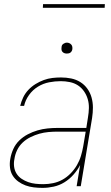

<svg xmlns="http://www.w3.org/2000/svg" viewBox="-20 -904 540 932"><path d="M187 8Q165 8 144 5.5Q123 3 104 -4Q85 -11 68.5 -23Q52 -35 41.5 -52Q31 -69 28.5 -90.5Q26 -112 30 -133Q34 -157 44.5 -180.5Q55 -204 73.5 -222Q92 -240 115 -252Q138 -264 162 -271Q186 -278 210.5 -280.5Q235 -283 259 -283H399L407 -334Q411 -357 411.5 -379.5Q412 -402 406 -422.5Q400 -443 388 -460.5Q376 -478 358.5 -489.5Q341 -501 319 -505.5Q297 -510 275 -510Q247 -510 218.5 -504.5Q190 -499 164.5 -483.5Q139 -468 121 -443Q103 -418 97 -390H78Q83 -411 92.5 -431Q102 -451 117.5 -467.5Q133 -484 152.5 -496Q172 -508 192.5 -515.5Q213 -523 234 -525.5Q255 -528 276 -528Q302 -528 326 -523Q350 -518 370 -505.5Q390 -493 404 -473.5Q418 -454 424.5 -430.5Q431 -407 431 -382Q431 -357 427 -331L372 0H352L369 -103Q356 -78 336.5 -56Q317 -34 292.5 -19Q268 -4 240.5 2Q213 8 187 8ZM190 -10Q214 -10 238 -15Q262 -20 283.5 -32Q305 -44 323 -62.5Q341 -81 353.5 -102.5Q366 -124 373 -147.5Q380 -171 384 -194L396 -265H259Q237 -265 215 -263Q193 -261 171.5 -255Q150 -249 128.5 -238.5Q107 -228 90 -212Q73 -196 63 -175Q53 -154 50 -132Q46 -113 48.5 -94.5Q51 -76 60.5 -61Q70 -46 85 -36Q100 -26 117 -20Q134 -14 152.5 -12Q171 -10 190 -10ZM304 -644Q298 -644 292.5 -646Q287 -648 283 -652.5Q279 -657 278.5 -663.5Q278 -670 279 -676Q279 -681 281.5 -685Q284 -689 288 -691.5Q292 -694 296 -695.5Q300 -697 305 -697Q311 -697 316.5 -694.5Q322 -692 326 -687.5Q330 -683 331 -676.5Q332 -670 331 -664Q330 -659 327.5 -655Q325 -651 321.5 -648.5Q318 -646 313.5 -645Q309 -644 304 -644ZM188 -866 189 -884H489L488 -866Z"/></svg>

Font: Iosevka Thin Oblique
Style: Regular
Weight: 100
Italic angle: -9°
Monospace: yes
Designer: Belleve Invis
Foundry: Belleve Invis
Version: Version 32.5.0; ttfautohint (v1.8.4)